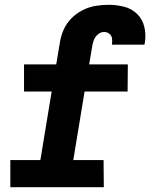

<svg xmlns="http://www.w3.org/2000/svg" viewBox="-20 -779 625 799"><path d="M23 0H412L411 -113H285L332 -398H511L512 -511H351L363 -582Q365 -597 370 -611Q375 -625 387 -635.5Q399 -646 413 -646Q425 -646 434.5 -639Q444 -632 446 -620Q448 -608 446 -596V-593H581Q582 -598 583 -603Q588 -636 580.5 -667.5Q573 -699 550.5 -721Q528 -743 496.5 -751Q465 -759 432 -759Q405 -759 377.5 -754.5Q350 -750 323.5 -736.5Q297 -723 276.5 -702Q256 -681 244.5 -654.5Q233 -628 229 -601L214 -511H80V-398H195L148 -113H23Z"/></svg>

Font: Iosevka Sparkle XBdObl
Style: Regular
Weight: 800
Italic angle: -9°
Designer: Belleve Invis
Foundry: Belleve Invis
Version: Version 4.5.0; ttfautohint (v1.8.3)